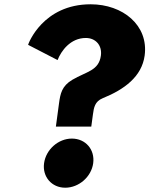

<svg xmlns="http://www.w3.org/2000/svg" viewBox="-20 -860 696 895"><path d="M248.4 -580C265.2 -623 308.3 -683 380.3 -683C425.3 -683 456.7 -649 450.3 -601C440.7 -530 383.3 -527 317 -488C268.1 -459 261.2 -423 255.2 -379L240.5 -270H405.5L413.1 -326C417.5 -359 422.3 -387 458.4 -402C559.9 -443 641 -503 654.3 -601C673.3 -742 552.6 -840 402.6 -840C179.6 -840 111.7 -656 111 -651ZM314.9 -214C251.9 -214 194 -163 185.4 -99C176.9 -36 221 15 284 15C348 15 405.9 -36 414.4 -99C423 -163 378.9 -214 314.9 -214Z"/></svg>

Font: Hussar Techniczny
Style: Bold 
Weight: 700
Foundry: Cannot Into Space Fonts
Version: Version 0.77